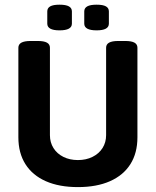

<svg xmlns="http://www.w3.org/2000/svg" viewBox="-20 -783 658 811"><path d="M57.6 0ZM57.6 -203.1V-581.5Q57.6 -595.7 70.3 -602.8Q83 -609.9 109.9 -609.9H139.2Q166 -609.9 178.5 -602.8Q190.9 -595.7 190.9 -581.5V-211.9Q190.9 -181.6 205.8 -157.7Q220.7 -133.8 247.6 -120.4Q274.4 -106.9 309.1 -106.9Q343.8 -106.9 370.8 -120.4Q397.9 -133.8 413.1 -157.7Q428.2 -181.6 428.2 -211.9V-581.5Q428.2 -595.7 440.7 -602.8Q453.1 -609.9 480 -609.9H508.8Q535.6 -609.9 548.1 -602.8Q560.5 -595.7 560.5 -581.5V-203.1Q560.5 -136.7 530.8 -89.6Q501 -42.5 444.6 -17.6Q388.2 7.3 309.1 7.3Q230 7.3 173.6 -17.6Q117.2 -42.5 87.4 -89.6Q57.6 -136.7 57.6 -203.1ZM179.7 -683.1V-734.9Q179.7 -749 192.1 -756.1Q204.6 -763.2 231.4 -763.2Q258.3 -763.2 271 -756.1Q283.7 -749 283.7 -734.9V-683.1Q283.7 -654.8 231.4 -654.8Q179.7 -654.8 179.7 -683.1ZM335.9 -683.1V-734.9Q335.9 -749 348.6 -756.1Q361.3 -763.2 388.2 -763.2Q415 -763.2 427.5 -756.1Q439.9 -749 439.9 -734.9V-683.1Q439.9 -654.8 388.2 -654.8Q335.9 -654.8 335.9 -683.1Z"/></svg>

Font: Jaldi
Style: Bold
Weight: 400
Designer: Pablo Cosgaya and Nicolas Silva
Foundry: Omnibus-Type
Version: Version 1.007